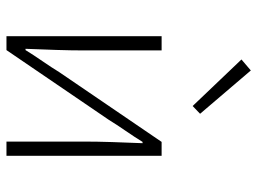

<svg xmlns="http://www.w3.org/2000/svg" viewBox="-121 -675 796 594"><g transform="rotate(90 277.0 -378.0)"><path d="M92 0V-480H136V-240Q136 -201 134.5 -154Q133 -107 131 -59H135Q149 -82 169 -111Q189 -140 203 -163L419 -480H462V0H418V-240Q418 -280 419.5 -326.5Q421 -373 423 -421H419Q405 -398 385 -369Q365 -340 351 -317L135 0ZM308 -576 164 -727 198 -756 332 -599Z"/></g></svg>

Font: Giro Light
Style: Regular
Weight: 300
Designer: Paul D. Hunt
Foundry: Adobe Systems Incorporated
Version: Version 1.000;PS 1.0;hotconv 1.0.88;makeotf.lib2.5.647800